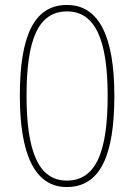

<svg xmlns="http://www.w3.org/2000/svg" viewBox="-20 -744 540 774"><path d="M249 10C386 10 441 -121 441 -358C441 -595 380 -724 250 -724C115 -724 60 -595 60 -358C60 -120 121 10 249 10ZM249 -16C134 -16 87 -137 87 -358C87 -580 132 -698 250 -698C367 -698 414 -577 414 -358C414 -136 369 -16 249 -16Z"/></svg>

Font: Noto Sans Gurmukhi SemiCondensed Thin
Style: Regular
Weight: 100
Width: 4
Designer: Jelle Bosma - Monotype Design Team
Foundry: Monotype Imaging Inc.
Version: Version 2.004